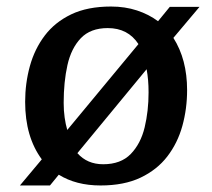

<svg xmlns="http://www.w3.org/2000/svg" viewBox="-20 -554 649 588"><path d="M41 14 108 -66Q57 -135 57 -242Q57 -299 71.5 -351.5Q86 -404 117 -445Q148 -486 198 -510Q248 -534 320 -534Q363 -534 399.5 -522Q436 -510 464 -489L500 -533H591L511 -438Q553 -372 553 -278Q553 -221 538.5 -168.5Q524 -116 492.5 -75Q461 -34 410.5 -10Q360 14 288 14Q213 14 160 -19L133 14ZM186 -156 404 -419Q372 -468 310 -468Q257 -468 227.5 -437Q198 -406 186.5 -354.5Q175 -303 175 -239Q175 -215 178 -194Q181 -173 186 -156ZM296 -51Q350 -51 380.5 -82.5Q411 -114 423 -164Q435 -214 435 -271Q435 -291 433.5 -308.5Q432 -326 429 -342L217 -85Q247 -51 296 -51Z"/></svg>

Font: Literata 7pt Medium
Style: Italic
Weight: 500
Italic angle: -2°
Designer: Latin by Veronika Burian and Jose Scaglione. Greek by Irene Vlachou. Cyrillic by Vera Evstafieva
Foundry: TypeTogether
Version: Version 3.002